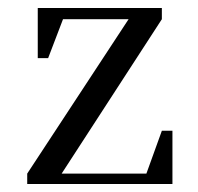

<svg xmlns="http://www.w3.org/2000/svg" viewBox="-20 -459 495 479"><path d="M47.9 0V-25.9L300.8 -411.1H137.2L100.1 -314H74.2V-439H383.8V-411.1L133.8 -25.9H345.2L383.8 -132.8H410.2V0Z"/></svg>

Font: Dihjauti S
Style: Regular
Weight: 400
Designer: T. Christopher White
Version: Version 3.0.0